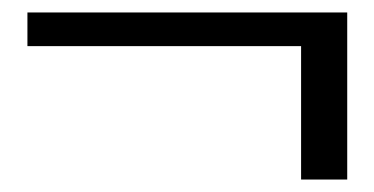

<svg xmlns="http://www.w3.org/2000/svg" viewBox="-20 -421 600 308"><path d="M463 -133H537V-401H24V-347H463Z"/></svg>

Font: Libertinus Serif
Style: Bold
Weight: 700
Designer: Philipp H. Poll, Khaled Hosny
Foundry: Caleb Maclennan
Version: Version 7.050;RELEASE